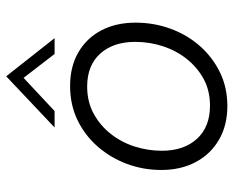

<svg xmlns="http://www.w3.org/2000/svg" viewBox="-87 -659 753 619"><g transform="rotate(-90 289.5 -349.5)"><path d="M257 7Q195 7 148.5 -20Q102 -47 76.5 -95Q51 -143 51 -206Q51 -264 70.5 -316.5Q90 -369 126 -410.5Q162 -452 211.5 -476Q261 -500 322 -500Q384 -500 430 -473.5Q476 -447 501 -399.5Q526 -352 526 -289Q526 -230 506.5 -176.5Q487 -123 451 -82Q415 -41 366 -17Q317 7 257 7ZM258 -49Q307 -49 344.5 -69.5Q382 -90 409 -124Q436 -158 450 -201Q464 -244 464 -290Q464 -361 426 -403Q388 -445 320 -445Q271 -445 232.5 -424Q194 -403 167 -368.5Q140 -334 126.5 -291.5Q113 -249 113 -204Q113 -133 151.5 -91Q190 -49 258 -49ZM188 -550 353 -706 476 -550H425L348 -650L241 -550Z"/></g></svg>

Font: Hanken Grotesk Light
Style: Italic
Weight: 300
Italic angle: -8°
Designer: Alfredo Marco Pradil
Foundry: Hanken Design Co.
Version: Version 3.013